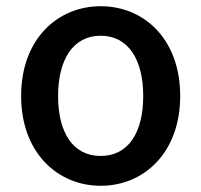

<svg xmlns="http://www.w3.org/2000/svg" viewBox="-20 -584 648 618"><path d="M304 14C443 14 560 -92 560 -275C560 -459 443 -564 304 -564C166 -564 48 -459 48 -275C48 -92 166 14 304 14ZM304 -82C215 -82 167 -157 167 -275C167 -392 215 -469 304 -469C393 -469 441 -392 441 -275C441 -157 393 -82 304 -82Z"/></svg>

Font: Noto Sans CJK HK Medium
Style: Regular
Weight: 500
Designer: Ryoko NISHIZUKA 西塚涼子 (kana, bopomofo & ideographs); Paul D. Hunt (Latin, Greek & Cyrillic); Sandoll Communications 산돌커뮤니
Foundry: Adobe
Version: Version 2.004;hotconv 1.0.118;makeotfexe 2.5.65603